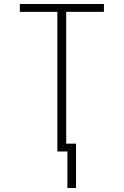

<svg xmlns="http://www.w3.org/2000/svg" viewBox="-20 -755 616 957"><path d="M359 182V-39H310V-696H498V-735H79V-696H266V0H316V182Z"/></svg>

Font: Iosevka Sparkle Extralight
Style: Regular
Weight: 200
Designer: Belleve Invis
Foundry: Belleve Invis
Version: Version 4.5.0; ttfautohint (v1.8.3)